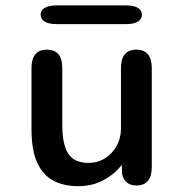

<svg xmlns="http://www.w3.org/2000/svg" viewBox="-20 -660 659 692"><path d="M149.5 -481Q204.5 -481 204.5 -414.5V-210Q204.5 -138.5 226.2 -105.8Q248 -73 298 -73Q332.5 -73 359 -89.8Q385.5 -106.5 400.8 -134.8Q416 -163 416 -196.5V-414.5Q416 -481 471.5 -481Q527 -481 527 -414.5V-58Q527 8.5 471.5 8.5Q429.5 8.5 420 -33L419 -66Q393.5 -32.5 353.2 -10.8Q313 11 261.5 11Q210 11 172.2 -9Q134.5 -29 114 -74Q93.5 -119 93.5 -194V-414.5Q93.5 -481 149.5 -481ZM126.5 -607Q126.5 -622.5 140.8 -631.5Q155 -640.5 186 -640.5H432.5Q463 -640.5 477.2 -631.5Q491.5 -622.5 491.5 -607Q491.5 -591.5 477.2 -582.2Q463 -573 432.5 -573H186Q155 -573 140.8 -582.2Q126.5 -591.5 126.5 -607Z"/></svg>

Font: Sono Monospace Medium
Style: Regular
Weight: 500
Designer: Tyler Finck
Foundry: Tyler Finck
Version: Version 2.112